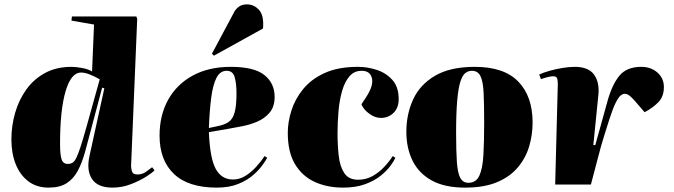

<svg xmlns="http://www.w3.org/2000/svg" viewBox="-20 -842 3073 876"><path d="M578 -84Q578 -75 582 -60.5Q586 -46 607 -46Q629 -46 646 -58Q663 -70 674 -79L685 -65Q678 -56 648.5 -37Q619 -18 578 -2Q537 14 493 14Q426 14 400 -25Q374 -64 388 -129L456 -439L446 -442L393 -242Q380 -191 367 -145Q354 -99 335 -63Q316 -27 284.5 -6.5Q253 14 202 14Q147 14 109 -15Q71 -44 51.5 -93.5Q32 -143 32 -206Q32 -268 49 -327Q66 -386 100 -433.5Q134 -481 185.5 -509Q237 -537 307 -537Q325 -537 353.5 -532Q382 -527 400 -516L409 -730L306 -748L308 -767H602L606 -756ZM290 -94Q301 -94 310 -99Q319 -104 327.5 -120.5Q336 -137 347 -170.5Q358 -204 374 -261L435 -480Q411 -494 389 -502.5Q367 -511 350 -511Q304 -511 279 -425Q254 -339 254 -187Q254 -136 261 -115Q268 -94 290 -94Z M1033 -537Q1140 -537 1186.5 -499.5Q1233 -462 1233 -400Q1233 -355 1210 -328Q1187 -301 1152.5 -286.5Q1118 -272 1082 -265.5Q1046 -259 1020 -254L933 -239Q938 -119 964.5 -71Q991 -23 1043 -23Q1073 -23 1099.5 -39.5Q1126 -56 1148.5 -80.5Q1171 -105 1187 -130L1199 -122Q1194 -112 1178.5 -90Q1163 -68 1136 -44Q1109 -20 1067.5 -3Q1026 14 969 14Q839 14 773.5 -48.5Q708 -111 708 -223Q708 -316 747 -386.5Q786 -457 859 -497Q932 -537 1033 -537ZM1059 -417Q1059 -459 1051 -489Q1043 -519 1014 -519Q984 -519 967.5 -486.5Q951 -454 943.5 -395Q936 -336 933 -258L980 -268Q1007 -274 1024.5 -286.5Q1042 -299 1050.5 -329Q1059 -359 1059 -417ZM1050 -790Q1056 -801 1070 -811.5Q1084 -822 1107 -822Q1139 -822 1162 -796.5Q1185 -771 1180 -712L956 -588L947 -597Z M1613 -537Q1657 -537 1699.5 -523Q1742 -509 1770.5 -477Q1799 -445 1799 -390Q1799 -350 1775.5 -327Q1752 -304 1718 -304Q1691 -304 1665 -323Q1639 -342 1629 -366L1650 -398Q1685 -451 1677 -485Q1669 -519 1630 -519Q1596 -519 1574.5 -494Q1553 -469 1541 -427.5Q1529 -386 1524.5 -335.5Q1520 -285 1520 -234Q1520 -179 1525.5 -130.5Q1531 -82 1551 -52Q1571 -22 1614 -22Q1650 -22 1679.5 -38.5Q1709 -55 1732.5 -80Q1756 -105 1772 -130L1784 -122Q1778 -108 1761.5 -85.5Q1745 -63 1716.5 -40Q1688 -17 1645.5 -1.5Q1603 14 1545 14Q1473 14 1416 -12Q1359 -38 1326 -93Q1293 -148 1293 -236Q1293 -285 1309.5 -337.5Q1326 -390 1363 -435.5Q1400 -481 1461.5 -509Q1523 -537 1613 -537Z M2102 14Q2009 14 1950 -18.5Q1891 -51 1862.5 -108.5Q1834 -166 1834 -241Q1834 -321 1865 -388.5Q1896 -456 1965 -496.5Q2034 -537 2146 -537Q2280 -537 2345 -469.5Q2410 -402 2410 -283Q2410 -226 2394 -173Q2378 -120 2342 -77.5Q2306 -35 2247 -10.5Q2188 14 2102 14ZM2117 -8Q2152 -8 2167 -40.5Q2182 -73 2185.5 -134Q2189 -195 2189 -281Q2189 -366 2186.5 -418.5Q2184 -471 2172 -495Q2160 -519 2133 -519Q2117 -519 2103.5 -509Q2090 -499 2080.5 -469.5Q2071 -440 2066 -383.5Q2061 -327 2061 -235Q2061 -153 2064.5 -103Q2068 -53 2080 -30.5Q2092 -8 2117 -8Z M2525 -459Q2525 -472 2522.5 -483Q2520 -494 2504 -494Q2496 -494 2484 -491.5Q2472 -489 2448 -481L2440 -502Q2459 -511 2487.5 -519Q2516 -527 2546.5 -532Q2577 -537 2602 -537Q2665 -537 2690.5 -501.5Q2716 -466 2710 -408L2687 -180H2696L2751 -378Q2772 -455 2805.5 -496Q2839 -537 2906 -537Q2950 -537 2979.5 -511Q3009 -485 3009 -445Q3009 -402 2984 -376Q2959 -350 2921 -330L2877 -381Q2862 -398 2851.5 -406Q2841 -414 2830 -414Q2822 -414 2812.5 -407Q2803 -400 2790 -375Q2777 -350 2760 -297Q2747 -256 2738 -227.5Q2729 -199 2722.5 -176Q2716 -153 2710.5 -131Q2705 -109 2697 -80L2676 0H2513Z"/></svg>

Font: Literata 72pt Black
Style: Italic
Weight: 900
Italic angle: -2°
Designer: Latin by Veronika Burian and Jose Scaglione. Greek by Irene Vlachou. Cyrillic by Vera Evstafieva
Foundry: TypeTogether
Version: Version 3.002